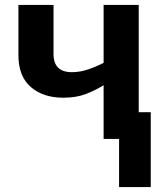

<svg xmlns="http://www.w3.org/2000/svg" viewBox="-20 -566 640 782"><path d="M594 196V-109H545V-546H402V-310Q371 -294 338 -283Q305 -272 273 -272Q198 -272 198 -346V-546H55V-342Q55 -255 105.5 -211.5Q156 -168 238 -168Q289 -168 328 -182.5Q367 -197 402 -219V0H465V196Z"/></svg>

Font: Noto Sans Mono UI
Style: Bold
Weight: 700
Designer: Monotype Design team
Foundry: Monotype Imaging Inc.
Version: 1.000